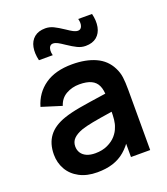

<svg xmlns="http://www.w3.org/2000/svg" viewBox="-144 -877 863 993"><g transform="rotate(-20 288.0 -381.0)"><path d="M40 -148Q40 -208.2 69.8 -248.1Q99.5 -288.1 162.8 -309.5Q199.7 -321.9 249.8 -330.7Q299.9 -339.4 392.2 -352.7Q417.2 -356.4 441.7 -359.8L398.3 -335.7Q398.6 -373.6 387.6 -397.6Q376.7 -421.6 352.2 -433.1Q327.7 -444.7 287.3 -444.7Q247.2 -444.7 214.5 -426.3Q181.8 -407.9 169.5 -369.2L59.3 -403.7Q79.8 -474.4 137.4 -514.7Q195 -555 287.7 -555Q362.9 -555 416.5 -530.6Q470.1 -506.2 495.7 -454.5Q508.8 -428.8 512.5 -401Q516.2 -373.2 516.2 -331.3V0H410.5V-117.2L428 -97.8Q403.1 -58.6 373.7 -33.7Q344.3 -8.8 306.9 3.1Q269.5 15 221.2 15Q164.4 15 123.4 -6.7Q82.4 -28.4 61.2 -65.6Q40 -102.8 40 -148ZM384.3 -170.7Q391.9 -188.3 394.3 -211.4Q396.7 -234.4 396.7 -261.5V-271.7L433.7 -260.5L390 -253.4Q322.3 -243.1 286 -236.1Q249.7 -229.1 223.5 -220.5Q191.2 -208.6 174.7 -191.8Q158.2 -174.9 158.2 -149.5Q158.2 -129.3 168.2 -113.9Q178.2 -98.5 197.6 -89.8Q217.1 -81.2 245 -81.2Q283.4 -81.2 312.6 -94.9Q341.8 -108.6 359.5 -129Q377.2 -149.4 384.3 -170.7ZM291.5 -661.1Q270 -675.8 256.7 -682.8Q243.3 -689.7 231.7 -689.7Q221.1 -689.7 214.8 -682.1Q208.6 -674.5 207.4 -661.6Q206.2 -648.7 210.5 -633.3H134.5Q124.8 -673.8 131.1 -706.5Q137.4 -739.2 160.2 -758.2Q183.1 -777.2 221 -777.2Q244.2 -777.2 265.8 -766.7Q287.3 -756.2 317.4 -736.1Q339 -721.3 352.2 -714.4Q365.5 -707.5 377.2 -707.5Q392.7 -707.5 398.7 -723.7Q404.8 -739.9 398.3 -764.2H474.3Q484.1 -723.8 477.8 -691Q471.4 -658.1 448.6 -639Q425.8 -620 387.7 -620Q364.6 -620 343 -630.5Q321.4 -641 291.5 -661.1Z"/></g></svg>

Font: Tap Sans
Style: Regular
Weight: 400
Designer: Tap Payments
Foundry: Tap Payments
Version: Version 1.001;Glyphs 3.1.2 (3151)